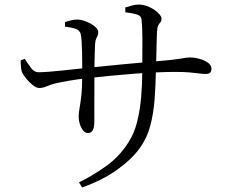

<svg xmlns="http://www.w3.org/2000/svg" viewBox="-20 -787 1040 852"><path d="M536.2 -732.5 536 -754Q551.7 -758.9 567.1 -762.8Q582.4 -766.7 595.7 -766.7Q613.5 -766.7 631.4 -760.3Q649.3 -753.9 664.2 -743.9Q679.1 -734 687.9 -723.1Q696.8 -712.3 696.8 -704.4Q696.8 -693.7 692.3 -688.7Q687.8 -683.7 682.8 -675.7Q677.9 -667.7 676.7 -646.8Q675.7 -621.7 674.9 -588.8Q674.1 -555.8 673.3 -524.7Q672.6 -493.5 671.8 -471.5Q670.6 -408.9 666.1 -347.1Q661.7 -285.3 647 -229.3Q632.3 -173.4 599.2 -128.5Q565.7 -81.4 500.9 -34.6Q436.2 12.2 344.4 44.9L330.5 22.2Q388.2 -5.7 448.6 -48.2Q509 -90.7 549.6 -154.8Q575.7 -194.9 588.4 -245.9Q601.1 -296.8 606.2 -354.8Q611.3 -412.9 611.3 -472.7Q612.1 -556.4 611.9 -612.3Q611.7 -668.3 607.9 -701.3Q606.4 -716.9 587.3 -722.9Q568.1 -728.8 536.2 -732.5ZM268.2 -688.8Q281.3 -693.4 296.3 -696.8Q311.2 -700.3 323.7 -700.3Q335.7 -700.3 351.4 -695.4Q367.1 -690.5 381.9 -682.4Q396.7 -674.4 406.3 -664.5Q416 -654.6 416 -644.5Q416 -634.1 413 -628.2Q409.9 -622.3 406.5 -614.8Q403.1 -607.4 401.9 -590.8Q401.7 -580.5 400.8 -561.1Q399.9 -541.6 399.5 -517Q399.1 -492.3 399.1 -465.4Q399.1 -421.6 398.8 -378.6Q398.5 -335.6 398.6 -302Q398.7 -268.4 398.7 -252.4Q398.7 -222.4 392.1 -209.6Q385.5 -196.9 369.9 -196.9Q357.6 -196.9 348.3 -208.8Q339 -220.7 334 -237.3Q329.1 -253.9 329.1 -267.7Q329.1 -285.8 332.9 -306.3Q336.7 -326.9 340.8 -361.9Q344.9 -396.9 344.9 -458.2Q344.9 -476.2 344.8 -501.6Q344.7 -527.1 344.2 -554.3Q343.7 -581.5 342.2 -603.8Q340.7 -626.2 337.9 -636.6Q333.9 -652.3 316.9 -658.6Q299.9 -664.8 268.4 -669.1ZM72.1 -519.6 90 -525.8Q103.9 -504.2 117.9 -485.3Q132 -466.4 150.8 -466.4Q167.6 -466.4 195.6 -468.5Q223.6 -470.6 255.9 -474.1Q288.1 -477.6 317.9 -480.7Q347.7 -483.8 367.5 -485.8Q397.9 -488.8 435.9 -492.7Q473.8 -496.7 514.4 -500.6Q554.9 -504.5 592.8 -507.8Q630.7 -511.1 660.7 -513.9Q709.1 -517.7 737.6 -520.9Q766.1 -524.1 781.5 -526.8Q796.9 -529.6 805.6 -530.8Q814.3 -532 822.9 -532Q842.9 -532 865.1 -525.9Q887.4 -519.9 902.8 -508.7Q918.3 -497.5 918.3 -482.1Q918.3 -470.1 912.4 -464.4Q906.5 -458.8 892.7 -458.8Q881.2 -458.8 864.1 -461.1Q846.9 -463.5 820.9 -465.7Q794.9 -467.9 756.9 -467.9Q718.4 -467.9 668.8 -465.6Q619.3 -463.3 565.9 -459.1Q512.5 -454.9 461.6 -449.9Q410.8 -444.9 368.8 -440.3Q321.8 -434.9 285.8 -428.7Q249.7 -422.4 223.7 -416.4Q204.7 -411.7 187.6 -404.1Q170.5 -396.5 154.3 -396.5Q141.6 -396.5 125.6 -409.1Q109.7 -421.8 96.6 -438Q83.5 -454.1 78.5 -464.9Q74.1 -473.9 72.9 -490.6Q71.6 -507.3 72.1 -519.6Z"/></svg>

Font: Early Summer Mincho VF
Style: Regular
Weight: 250
Designer: GuiWonder
Version: Version 1.002